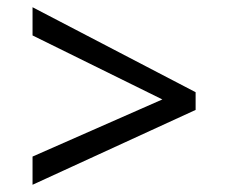

<svg xmlns="http://www.w3.org/2000/svg" viewBox="-20 -588 632 531"><path d="M70 -155 429 -313 70 -490V-568L521 -333V-284L70 -77Z"/></svg>

Font: lgurmukhi85
Style: Book
Weight: 400
Designer: Jelle Bosma - Monotype Design Team
Foundry: Monotype Imaging Inc.
Version: Version 2.003